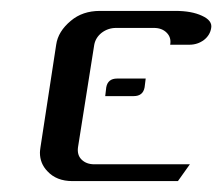

<svg xmlns="http://www.w3.org/2000/svg" viewBox="-20 -332 407 352"><path d="M53.2 -52.2Q53.2 -55.2 54.2 -62L83 -250Q86.4 -274.4 109.9 -293.9Q131.3 -312 163.1 -312H301.8Q331.1 -312 350.1 -303.2Q369.6 -294.4 367.2 -280.8Q365.2 -267.6 354 -258.8Q342.3 -250 327.1 -250H292Q294.4 -263.2 285.6 -272Q276.9 -280.8 262.2 -280.8H192.9Q178.2 -280.8 166.5 -272Q155.3 -263.2 152.8 -250L123 -62Q121.1 -47.9 129.4 -39.6Q138.2 -30.8 152.8 -30.8H328.1L306.2 0H112.8Q83.5 0 66.9 -18.1Q53.2 -32.2 53.2 -52.2ZM172.9 -155.8 174.8 -171.9Q177.7 -188 194.8 -188H247.1L245.1 -171.9Q242.2 -155.8 225.1 -155.8Z"/></svg>

Font: Hhenum
Style: Italic
Weight: 400
Designer: T. Christopher White
Version: Version 1.0